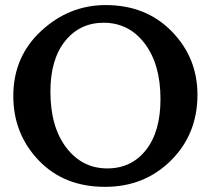

<svg xmlns="http://www.w3.org/2000/svg" viewBox="-20 -723 844 753"><path d="M391.6 9.8Q231 9.8 131.6 -94.2Q32.2 -198.2 32.2 -346.7Q32.2 -500.5 141.6 -601.8Q251 -703.1 394.5 -703.1Q552.7 -703.1 653.6 -599.9Q754.4 -496.6 754.4 -351.6Q754.4 -196.8 650.4 -93.5Q546.4 9.8 391.6 9.8ZM400.9 -62.5Q495.6 -62.5 552.5 -134.8Q609.4 -207 609.4 -334.5Q609.4 -471.2 547.4 -552.5Q485.4 -633.8 386.7 -633.8Q293 -633.8 235.4 -562Q177.7 -490.2 177.7 -364.3Q177.7 -225.6 240 -144Q302.2 -62.5 400.9 -62.5Z"/></svg>

Font: Kelvinch
Style: Bold
Weight: 700
Designer: Paul James Miller
Foundry: High-Logic / Made with FontCreator
Version: Version 3.501;March 28, 2021;FontCreator 13.0.0.2683 64-bit